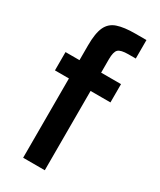

<svg xmlns="http://www.w3.org/2000/svg" viewBox="-185 -783 704 845"><g transform="rotate(30 167.0 -360.0)"><path d="M86 0V-403H15V-496H86V-571Q86 -633 101 -665Q116 -697 150 -708.5Q184 -720 240 -720H297V-626H260Q221 -626 208.5 -614Q196 -602 196 -564V-496H297V-403H196V0Z"/></g></svg>

Font: HostGroteskMedium
Style: Regular
Weight: 500
Designer: Doukan Karapınar based on Poppins by Indian Type Foundry, Jonny Pinhorn
Foundry: Element Type
Version: Version 1.001; ttfautohint (v1.8.4.7-5d5b)